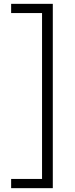

<svg xmlns="http://www.w3.org/2000/svg" viewBox="-20 -813 392 1000"><path d="M255 -793V167H38V119H199V-745H38V-793Z"/></svg>

Font: Mona Sans ExtraLight Light
Style: Regular
Weight: 300
Version: Version 2.000